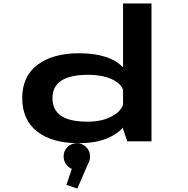

<svg xmlns="http://www.w3.org/2000/svg" viewBox="-20 -820 1090 1114"><path d="M438 -511Q616 -511 694 -429V-800H859V0H718.5L694 -71V-80Q655.5 -37 590.5 -13Q525.5 11 437 11Q284 11 196.5 -56.2Q109 -123.5 109 -251Q109 -377.5 198 -444.2Q287 -511 438 -511ZM284.5 -251Q284.5 -182 334.5 -148Q384.5 -114 488 -114Q569.5 -114 625.5 -143.2Q681.5 -172.5 694 -213.5V-298Q681 -337 626.5 -361.5Q572 -386 491.5 -386Q284.5 -386 284.5 -251ZM502.5 87Q502.5 109 492.5 126.5L429 274L365.5 253L396.5 159.5Q375 151 362 131.2Q349 111.5 349 87Q349 55.5 371.5 33.2Q394 11 426 11Q458 11 480.2 33.5Q502.5 56 502.5 87Z"/></svg>

Font: League Mono Extended SemiBold
Style: Regular
Weight: 600
Width: 9
Designer: Tyler Finck
Foundry: The League of Moveable Type / Tyler Finck
Version: Version 2.210